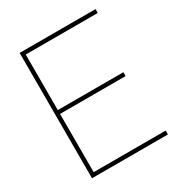

<svg xmlns="http://www.w3.org/2000/svg" viewBox="-172 -846 903 965"><g transform="rotate(-30 279.5 -364.0)"><path d="M82 -727.5H522.5V-705.1H104.5V-382.8H484.9V-360.4H104.5V-22.5H522.5V0H82Z"/></g></svg>

Font: Intratopia Thin
Style: Regular
Weight: 100
Designer: Rasmus Andersson
Foundry: rsms
Version: Version 3.000;Glyphs 3.2.3 (3260)